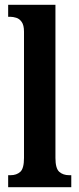

<svg xmlns="http://www.w3.org/2000/svg" viewBox="-20 -780 331 800"><path d="M14 0V-50H24Q49 -50 64.5 -64Q80 -78 80 -122V-648Q80 -675 70.5 -688.5Q61 -702 47.5 -706Q34 -710 24 -710H14V-760H211V-122Q211 -78 227 -64Q243 -50 268 -50H277V0Z"/></svg>

Font: Noto Serif Hebrew ExtraCondensed
Style: Bold
Weight: 700
Width: 2
Designer: Monotype Design Team
Foundry: Monotype Imaging Inc.
Version: Version 2.004; ttfautohint (v1.8.4.7-5d5b)